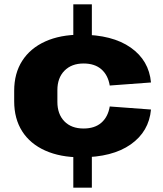

<svg xmlns="http://www.w3.org/2000/svg" viewBox="-20 -810 745 880"><path d="M401 -790V-628H316V-790ZM401 -112V50H316V-112ZM350 -89Q256 -89 187 -120Q118 -151 81.5 -208.5Q45 -266 45 -346V-394Q45 -474 82 -531.5Q119 -589 187.5 -620Q256 -651 350 -651Q495 -651 579 -592Q663 -533 672 -432L483 -418Q475 -466 444.5 -492.5Q414 -519 363 -519Q308 -519 275.5 -486Q243 -453 243 -397V-343Q243 -287 275 -254Q307 -221 363 -221Q414 -221 444.5 -247.5Q475 -274 483 -322L672 -308Q663 -207 579 -148Q495 -89 350 -89Z"/></svg>

Font: Pathway Extreme ExtraBold
Style: Regular
Weight: 800
Designer: Eduardo Rodriguez Tunni
Foundry: Eduardo Rodriguez Tunni
Version: Version 1.001;gftools[0.9.26]